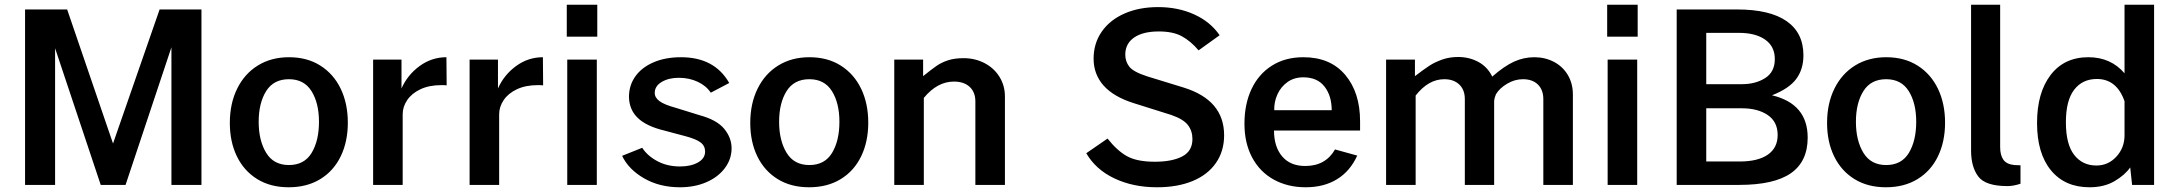

<svg xmlns="http://www.w3.org/2000/svg" viewBox="-20 -782 9211 812"><path d="M86 -742V0H213V-578L406 0H511L705 -582V0H832V-742H655L458 -175L264 -742Z M1068 -24.5C1105.3 -1.5 1149.7 10 1201 10C1252.3 10 1296.8 -1.5 1334.5 -24.5C1372.2 -47.5 1401 -79.7 1421 -121C1441 -162.3 1451 -209.7 1451 -263C1451 -317 1441 -364.8 1421 -406.5C1401 -448.2 1372.3 -480.8 1335 -504.5C1297.7 -528.2 1253.3 -540 1202 -540C1152 -540 1108.2 -528.3 1070.5 -505C1032.8 -481.7 1003.7 -449 983 -407C962.3 -365 952 -316.7 952 -262C952 -208.7 962 -161.5 982 -120.5C1002 -79.5 1030.7 -47.5 1068 -24.5ZM1298 -135.5C1277.3 -101.2 1245.3 -84 1202 -84C1158.7 -84 1126.5 -101.3 1105.5 -136C1084.5 -170.7 1074 -214.3 1074 -267C1074 -319.7 1084.5 -362.8 1105.5 -396.5C1126.5 -430.2 1158.7 -447 1202 -447C1244.7 -447 1276.5 -430.2 1297.5 -396.5C1318.5 -362.8 1329 -319.7 1329 -267C1329 -213.7 1318.7 -169.8 1298 -135.5Z M1558 -530V0H1683V-299C1683 -319.7 1689.3 -339.5 1702 -358.5C1714.7 -377.5 1733.3 -392.8 1758 -404.5C1782.7 -416.2 1812.3 -422 1847 -422C1857 -422 1864.3 -421.7 1869 -421L1868 -540C1826.7 -540 1789 -527.7 1755 -503C1721 -478.3 1695.3 -446.7 1678 -408V-530Z M1966 -530V0H2091V-299C2091 -319.7 2097.3 -339.5 2110 -358.5C2122.7 -377.5 2141.3 -392.8 2166 -404.5C2190.7 -416.2 2220.3 -422 2255 -422C2265 -422 2272.3 -421.7 2277 -421L2276 -540C2234.7 -540 2197 -527.7 2163 -503C2129 -478.3 2103.3 -446.7 2086 -408V-530Z M2506 -627V-762H2377V-627ZM2504 0V-530H2379V0Z M2703.5 -28C2747.2 -2.7 2798 10 2856 10C2897.3 10 2934.5 2.8 2967.5 -11.5C3000.5 -25.8 3026.5 -45.7 3045.5 -71C3064.5 -96.3 3074 -124.3 3074 -155C3074 -184.3 3063.7 -211.7 3043 -237C3022.3 -262.3 2987.3 -281.7 2938 -295L2838 -326C2806 -334.7 2783.2 -344 2769.5 -354C2755.8 -364 2749 -375.7 2749 -389C2749 -408.3 2758.8 -423.8 2778.5 -435.5C2798.2 -447.2 2822.3 -453 2851 -453C2880.3 -453 2907 -447.3 2931 -436C2955 -424.7 2973.3 -409.3 2986 -390L3064 -431C3022.7 -503.7 2954.7 -540 2860 -540C2816 -540 2777.3 -532.8 2744 -518.5C2710.7 -504.2 2685 -484.3 2667 -459C2649 -433.7 2640 -404.7 2640 -372C2640.7 -336 2653.2 -306.3 2677.5 -283C2701.8 -259.7 2739 -242 2789 -230L2879 -206C2909 -198 2930.3 -189.2 2943 -179.5C2955.7 -169.8 2962 -157 2962 -141C2962 -121.7 2952 -106.3 2932 -95C2912 -83.7 2886.7 -78 2856 -78C2820 -78 2788 -85.5 2760 -100.5C2732 -115.5 2710.7 -134.3 2696 -157L2611 -123C2629 -85 2659.8 -53.3 2703.5 -28Z M3269 -24.5C3306.3 -1.5 3350.7 10 3402 10C3453.3 10 3497.8 -1.5 3535.5 -24.5C3573.2 -47.5 3602 -79.7 3622 -121C3642 -162.3 3652 -209.7 3652 -263C3652 -317 3642 -364.8 3622 -406.5C3602 -448.2 3573.3 -480.8 3536 -504.5C3498.7 -528.2 3454.3 -540 3403 -540C3353 -540 3309.2 -528.3 3271.5 -505C3233.8 -481.7 3204.7 -449 3184 -407C3163.3 -365 3153 -316.7 3153 -262C3153 -208.7 3163 -161.5 3183 -120.5C3203 -79.5 3231.7 -47.5 3269 -24.5ZM3499 -135.5C3478.3 -101.2 3446.3 -84 3403 -84C3359.7 -84 3327.5 -101.3 3306.5 -136C3285.5 -170.7 3275 -214.3 3275 -267C3275 -319.7 3285.5 -362.8 3306.5 -396.5C3327.5 -430.2 3359.7 -447 3403 -447C3445.7 -447 3477.5 -430.2 3498.5 -396.5C3519.5 -362.8 3530 -319.7 3530 -267C3530 -213.7 3519.7 -169.8 3499 -135.5Z M3762 -530V0H3887V-368C3925 -414 3967.3 -437 4014 -437C4042.7 -437 4065 -429.5 4081 -414.5C4097 -399.5 4105 -379 4105 -353V0H4230V-374C4230 -404.7 4222.3 -432.3 4207 -457C4191.7 -481.7 4170.7 -501 4144 -515C4117.3 -529 4087.7 -536 4055 -536C4029.7 -536 4007.8 -533 3989.5 -527C3971.2 -521 3955 -513.2 3941 -503.5C3927 -493.8 3908 -479.3 3884 -460V-530Z M4693 -27.5C4745.7 -2.5 4805.7 10 4873 10C4931 10 4981.3 1.2 5024 -16.5C5066.7 -34.2 5099.5 -59.7 5122.5 -93C5145.5 -126.3 5157 -165.3 5157 -210C5157 -309.3 5099.7 -376.7 4985 -412L4832 -459C4792.7 -471.7 4767.3 -485.3 4756 -500C4744.7 -514.7 4739 -531.7 4739 -551C4739 -581.7 4751.3 -605.7 4776 -623C4800.7 -640.3 4835.7 -649 4881 -649C4921 -649 4953.5 -642.2 4978.5 -628.5C5003.5 -614.8 5027 -595 5049 -569L5138 -633C5112 -671 5076.2 -700.3 5030.5 -721C4984.8 -741.7 4934 -752 4878 -752C4824 -752 4776.3 -742.8 4735 -724.5C4693.7 -706.2 4661.7 -680.5 4639 -647.5C4616.3 -614.5 4605 -576.7 4605 -534C4605 -490 4619 -452.2 4647 -420.5C4675 -388.8 4717.3 -364 4774 -346L4933 -296C4967.7 -284 4991.3 -269.7 5004 -253C5016.7 -236.3 5023 -216.7 5023 -194C5023 -160 5008.7 -135.5 4980 -120.5C4951.3 -105.5 4912.7 -98 4864 -98C4814.7 -98 4776 -105.5 4748 -120.5C4720 -135.5 4692 -160.7 4664 -196L4574 -134C4600.7 -88 4640.3 -52.5 4693 -27.5Z M5402.5 -120.5C5379.5 -147.5 5368 -184 5368 -230H5732V-269C5732 -350.3 5711 -415.8 5669 -465.5C5627 -515.2 5568 -540 5492 -540C5440.7 -540 5396.2 -528 5358.5 -504C5320.8 -480 5292.2 -446.8 5272.5 -404.5C5252.8 -362.2 5243 -313.7 5243 -259C5243 -204.3 5253.8 -156.7 5275.5 -116C5297.2 -75.3 5327.7 -44.2 5367 -22.5C5406.3 -0.8 5451.3 10 5502 10C5553.3 10 5597.5 -1.3 5634.5 -24C5671.5 -46.7 5700 -80 5720 -124L5626 -150C5599.3 -103.3 5557.3 -80 5500 -80C5458 -80 5425.5 -93.5 5402.5 -120.5ZM5612 -316H5369C5368.3 -339.3 5372.8 -361.7 5382.5 -383C5392.2 -404.3 5406.3 -421.7 5425 -435C5443.7 -448.3 5466 -455 5492 -455C5531.3 -455 5561.2 -442 5581.5 -416C5601.8 -390 5612 -356.7 5612 -316Z M5842 -530V0H5967V-378C6003 -424 6043.3 -447 6088 -447C6114.7 -447 6135.8 -439.5 6151.5 -424.5C6167.2 -409.5 6175 -389 6175 -363V0H6299V-353C6299 -361 6301.7 -371.3 6307 -384C6317 -400.7 6332.7 -415.3 6354 -428C6375.3 -440.7 6397.7 -447 6421 -447C6447.7 -447 6468.7 -439.5 6484 -424.5C6499.3 -409.5 6507 -389 6507 -363V0H6632V-382C6632 -413.3 6624.8 -441 6610.5 -465C6596.2 -489 6576.5 -507.5 6551.5 -520.5C6526.5 -533.5 6499 -540 6469 -540C6439 -540 6410.2 -533.7 6382.5 -521C6354.8 -508.3 6324.3 -487.3 6291 -458C6277.7 -485.3 6258.2 -506 6232.5 -520C6206.8 -534 6178 -541 6146 -541C6122 -541 6099.7 -537.3 6079 -530C6058.3 -522.7 6040.3 -514 6025 -504C6009.7 -494 5989.3 -479.3 5964 -460V-530Z M6906 -627V-762H6777V-627ZM6904 0V-530H6779V0Z M7071 -742V0H7335C7433.7 0 7506.7 -16.5 7554 -49.5C7601.3 -82.5 7625 -132.7 7625 -200C7625 -295.3 7574.7 -355 7474 -379C7522 -397.7 7556.2 -420.7 7576.5 -448C7596.8 -475.3 7607 -508.7 7607 -548C7607 -611.3 7583.3 -659.5 7536 -692.5C7488.7 -725.5 7418.7 -742 7326 -742ZM7347 -426H7196V-643H7335C7381 -643 7417.7 -633.5 7445 -614.5C7472.3 -595.5 7486 -568 7486 -532C7486 -496 7472.5 -469.3 7445.5 -452C7418.5 -434.7 7385.7 -426 7347 -426ZM7337 -99H7196V-324H7347C7391.7 -324 7428 -314.5 7456 -295.5C7484 -276.5 7498 -248.3 7498 -211C7498 -175 7484.2 -147.3 7456.5 -128C7428.8 -108.7 7389 -99 7337 -99Z M7823 -24.5C7860.3 -1.5 7904.7 10 7956 10C8007.3 10 8051.8 -1.5 8089.5 -24.5C8127.2 -47.5 8156 -79.7 8176 -121C8196 -162.3 8206 -209.7 8206 -263C8206 -317 8196 -364.8 8176 -406.5C8156 -448.2 8127.3 -480.8 8090 -504.5C8052.7 -528.2 8008.3 -540 7957 -540C7907 -540 7863.2 -528.3 7825.5 -505C7787.8 -481.7 7758.7 -449 7738 -407C7717.3 -365 7707 -316.7 7707 -262C7707 -208.7 7717 -161.5 7737 -120.5C7757 -79.5 7785.7 -47.5 7823 -24.5ZM8053 -135.5C8032.3 -101.2 8000.3 -84 7957 -84C7913.7 -84 7881.5 -101.3 7860.5 -136C7839.5 -170.7 7829 -214.3 7829 -267C7829 -319.7 7839.5 -362.8 7860.5 -396.5C7881.5 -430.2 7913.7 -447 7957 -447C7999.7 -447 8031.5 -430.2 8052.5 -396.5C8073.5 -362.8 8084 -319.7 8084 -267C8084 -213.7 8073.7 -169.8 8053 -135.5Z M8346.5 -35.5C8366.8 -8.5 8408 5 8470 5C8486.7 5 8505 1.7 8525 -5V-83L8499 -84C8477.7 -86 8462.3 -93.3 8453 -106C8443.7 -118.7 8439 -136.7 8439 -160V-762H8316V-145C8316 -99 8326.2 -62.5 8346.5 -35.5Z M8654 -61.5C8693.3 -13.8 8747.7 10 8817 10C8858.3 10 8893.7 1.3 8923 -16C8952.3 -33.3 8974.3 -52.7 8989 -74L8997 0H9090V-762H8965V-472C8926.3 -517.3 8875.3 -540 8812 -540C8744 -540 8690.8 -515 8652.5 -465C8614.2 -415 8595 -347.3 8595 -262C8595 -176 8614.7 -109.2 8654 -61.5ZM8930.5 -119.5C8907.5 -94.5 8879.3 -82 8846 -82C8806.7 -82 8775.3 -97 8752 -127C8728.7 -157 8717 -203 8717 -265C8717 -326.3 8728.7 -372.2 8752 -402.5C8775.3 -432.8 8807.3 -448 8848 -448C8904 -448 8943 -416.7 8965 -354V-210C8965 -174.7 8953.5 -144.5 8930.5 -119.5Z"/></svg>

Font: Morrison SemiBold
Style: Regular
Weight: 600
Designer: Pablo Impallari, Rodrigo Fuenzalida (Modified by Dan O. Williams)
Version: Version 0.030; ttfautohint (v1.8.1)